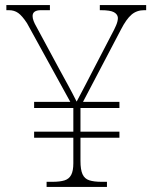

<svg xmlns="http://www.w3.org/2000/svg" viewBox="-20 -734 599 754"><path d="M163 0V-20H186Q215 -20 233 -25.5Q251 -31 259.5 -47Q268 -63 268 -93V-193H114V-217H268V-310H114V-334H256L86 -643Q67 -672 51.5 -683Q36 -694 15 -694H5V-714H176V-694H141Q108 -694 108 -671Q108 -662 112 -651.5Q116 -641 123 -629L212 -464Q229 -433 247 -400Q265 -367 281 -335Q286 -345 295 -361.5Q304 -378 315 -399.5Q326 -421 338 -444L418 -598Q429 -618 436 -634.5Q443 -651 443 -664Q442 -678 427.5 -686Q413 -694 376 -694H372V-714H554V-694H546Q517 -694 496.5 -676.5Q476 -659 455 -618L306 -334H449V-310H296V-217H449V-193H296V-102Q296 -68 304 -50Q312 -32 330.5 -26Q349 -20 379 -20H400V0Z"/></svg>

Font: Noto Serif Gujarati Thin
Style: Regular
Weight: 250
Version: Version 2.102